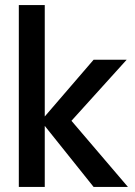

<svg xmlns="http://www.w3.org/2000/svg" viewBox="-20 -735 532 755"><path d="M348 0 156 -240V0H54V-715H156V-277L348 -500H478L261 -260L483 0Z"/></svg>

Font: TASA Orbiter Display Medium
Style: Regular
Weight: 500
Designer: Weizhong Zhang
Version: Version 1.000;Glyphs 3.1.2 (3151)